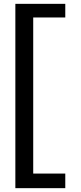

<svg xmlns="http://www.w3.org/2000/svg" viewBox="-20 -820 420 1000"><path d="M60 -800V160H320V84H153V-729H320V-800Z"/></svg>

Font: Gully Medium
Style: Regular
Weight: 500
Designer: jaikishan Patel
Foundry: MagicType
Version: Version 1.000;Glyphs 3.2 (3242)